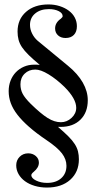

<svg xmlns="http://www.w3.org/2000/svg" viewBox="-20 -696 433 864"><path d="M286 -400Q330 -364 352.5 -324.5Q375 -285 375 -245Q375 -190 342 -157.5Q309 -125 253 -125H241Q269 -101 287.5 -82.5Q306 -64 316.5 -47.5Q327 -31 331 -14.5Q335 2 335 21Q335 78 296 113Q257 148 191 148Q162 148 136.5 140.5Q111 133 92.5 119.5Q74 106 63.5 87.5Q53 69 53 48Q53 25 68.5 9.5Q84 -6 107 -6Q127 -6 141 6Q155 18 155 36Q155 58 132 77Q121 86 121 92Q121 106 142.5 116.5Q164 127 192 127Q232 127 255.5 106Q279 85 279 50Q279 21 259 -5.5Q239 -32 190 -65Q144 -96 111.5 -124.5Q79 -153 58.5 -179.5Q38 -206 28.5 -232Q19 -258 19 -286Q19 -311 27.5 -333Q36 -355 51.5 -371Q67 -387 88 -396Q109 -405 133 -405Q138 -405 144.5 -405Q151 -405 159 -404Q129 -429 109.5 -448Q90 -467 79 -483.5Q68 -500 63.5 -517Q59 -534 59 -554Q59 -609 97 -642.5Q135 -676 198 -676Q225 -676 248.5 -668.5Q272 -661 289.5 -648Q307 -635 316.5 -617Q326 -599 326 -578Q326 -553 312.5 -539Q299 -525 275 -525Q254 -525 241 -537Q228 -549 228 -568Q228 -594 254 -612Q262 -619 262 -623Q262 -637 244 -646Q226 -655 200 -655Q162 -655 138.5 -635.5Q115 -616 115 -584Q115 -564 124.5 -545Q134 -526 149 -513ZM323 -211Q323 -252 270 -305Q234 -340 198.5 -361.5Q163 -383 139 -383Q110 -383 91 -364.5Q72 -346 72 -317Q72 -293 82 -274Q92 -255 118 -229Q164 -184 194.5 -165Q225 -146 254 -146Q281 -146 302 -165.5Q323 -185 323 -211Z"/></svg>

Font: STIXGeneralUnicodeRegular
Style: Regular
Weight: 400
Designer: MicroPress Inc., with final additions and corrections provided by Coen Hoffman, Elsevier (retired)
Version: Version 1.1.0